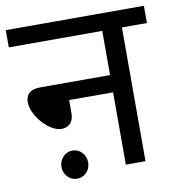

<svg xmlns="http://www.w3.org/2000/svg" viewBox="-75 -690 719 779"><g transform="rotate(-10 284.5 -300.0)"><path d="M0 -622V-551H385V-369H98C53 -369 37 -348 37 -318C37 -262 104 -188 153 -188C184 -188 204 -207 204 -244V-298H385V0H466V-551H569V-622ZM126 -36C126 -3 151 22 181 22C212 22 236 -3 236 -36C236 -68 212 -94 181 -94C151 -94 126 -68 126 -36Z"/></g></svg>

Font: Noto Sans Devanagari UI
Style: Regular
Weight: 400
Designer: Jelle Bosma - Monotype Design Team
Foundry: Monotype Imaging Inc.
Version: Version 2.003